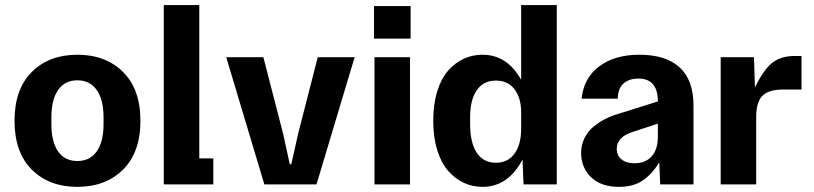

<svg xmlns="http://www.w3.org/2000/svg" viewBox="-20 -725 3200 755"><path d="M463.9 -58.1Q395.5 9.8 284.2 9.8Q172.9 9.8 105 -58.1Q37.1 -126 37.1 -250Q37.1 -374 105 -441.9Q172.9 -509.8 284.2 -509.8Q395.5 -509.8 463.9 -441.9Q532.2 -374 532.2 -250Q532.2 -126 463.9 -58.1ZM182.1 -237.8Q182.1 -167 208.5 -129.4Q234.9 -91.8 284.2 -91.8Q333.5 -91.8 360.4 -129.6Q387.2 -167.5 387.2 -237.8V-263.2Q387.2 -333 360.4 -371.1Q333.5 -409.2 284.2 -409.2Q234.9 -409.2 208.5 -371.1Q182.1 -333 182.1 -263.2Z M624 0V-705.1H763.7V-102.1H818.8V0Z M1019.5 0 869.6 -500H1015.6L1092.8 -201.2L1119.6 -79.1H1125.5L1152.8 -201.2L1229.5 -500H1374.5L1224.6 0Z M1452.6 0V-500H1592.3V0ZM1450.7 -573.2H1594.7V-701.2H1450.7Z M1877.4 9.8Q1837.9 9.8 1803.5 -6.3Q1769 -22.5 1741.9 -53.5Q1714.8 -84.5 1699.2 -135Q1683.6 -185.5 1683.6 -250Q1683.6 -314.9 1699.2 -365.5Q1714.8 -416 1741.9 -447Q1769 -478 1803.5 -493.9Q1837.9 -509.8 1877.4 -509.8Q1974.1 -509.8 2029.3 -411.1V-705.1H2169.4V0H2038.6L2034.7 -98.1Q1978.5 9.8 1877.4 9.8ZM1828.6 -237.8Q1828.6 -164.1 1854.7 -124.5Q1880.9 -85 1929.7 -85Q1977.5 -85 2003.4 -121.1Q2029.3 -157.2 2029.3 -217.8V-283.2Q2029.3 -339.8 2003.2 -374Q1977.1 -408.2 1929.7 -408.2Q1881.3 -408.2 1855 -370.4Q1828.6 -332.5 1828.6 -263.2Z M2414.1 9.8Q2343.3 9.8 2304.2 -28.3Q2265.1 -66.4 2265.1 -123Q2265.1 -154.8 2278.1 -181.4Q2291 -208 2313 -226.1Q2335 -244.1 2357.9 -256.1Q2380.9 -268.1 2407.2 -275.9L2566.9 -326.2Q2566.9 -416 2490.2 -416Q2453.1 -416 2431.4 -396.2Q2409.7 -376.5 2409.2 -336.9H2267.1Q2275.4 -418.9 2336.7 -464.4Q2397.9 -509.8 2494.1 -509.8Q2599.1 -509.8 2653.1 -459.5Q2707 -409.2 2707 -311V0H2576.2L2572.3 -85.9Q2542.5 -38.6 2506.1 -14.4Q2469.7 9.8 2414.1 9.8ZM2405.3 -140.1Q2405.3 -113.3 2424.1 -98.1Q2442.9 -83 2475.1 -83Q2519 -83 2543 -110.8Q2566.9 -138.7 2566.9 -186V-238.8L2467.3 -206.1Q2405.3 -186 2405.3 -140.1Z M2814 0V-500H2944.8L2948.7 -380.9Q2981.9 -450.2 3016.1 -477.5Q3050.3 -504.9 3105 -504.9H3131.8V-373H3059.6Q3002.9 -373 2978.3 -348.6Q2953.6 -324.2 2953.6 -264.2V0Z"/></svg>

Font: TASA Orbiter Text
Style: Bold
Weight: 700
Designer: Weizhong Zhang
Version: Version 1.000;Glyphs 3.1.2 (3151)